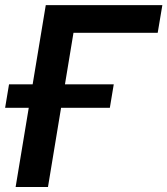

<svg xmlns="http://www.w3.org/2000/svg" viewBox="-40 -748 669 768"><path d="M609.4 -727.5 590.8 -616.7H253.9L151.9 0H22.5L143.1 -727.5ZM-19.5 -316.9 -3.9 -410.6H415L399.4 -316.9Z"/></svg>

Font: Inter 24pt SemiBold
Style: Italic
Weight: 600
Italic angle: -9.3988°
Designer: Rasmus Andersson
Foundry: rsms
Version: Version 4.001;git-66647c0bb